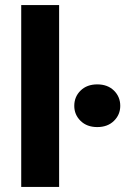

<svg xmlns="http://www.w3.org/2000/svg" viewBox="-20 -740 526 760"><path d="M64 0V-720H214V0ZM365 -237Q324 -237 299 -261.5Q274 -286 274 -321Q274 -357 299 -381.5Q324 -406 365 -406Q406 -406 431 -381.5Q456 -357 456 -321Q456 -286 431 -261.5Q406 -237 365 -237Z"/></svg>

Font: DM Sans 18pt Black
Style: Regular
Weight: 900
Designer: Colophon Foundry, Jonny Pinhorn
Foundry: Colophon Foundry
Version: Version 4.004;gftools[0.9.30]